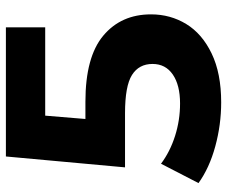

<svg xmlns="http://www.w3.org/2000/svg" viewBox="-78 -662 752 635"><g transform="rotate(-90 297.5 -344.0)"><path d="M568 -220Q568 -156 536 -103.5Q504 -51 438.5 -19.5Q373 12 277 12Q203 12 131.5 -7.5Q60 -27 10 -63L74 -187Q114 -157 166 -140.5Q218 -124 273 -124Q334 -124 369 -148Q404 -172 404 -215Q404 -260 367.5 -283Q331 -306 241 -306H62L98 -700H525V-570H233L222 -437H279Q427 -437 497.5 -378Q568 -319 568 -220Z"/></g></svg>

Font: Idrija
Style: Bold
Weight: 700
Designer: Julieta Ulanovsky
Foundry: Julieta Ulanovsky
Version: Version 7.200